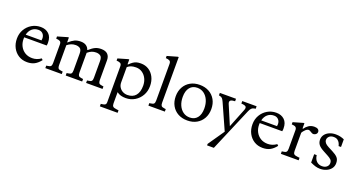

<svg xmlns="http://www.w3.org/2000/svg" viewBox="-54 -1648 5102 2743"><g transform="rotate(20 2497.0 -276.5)"><path d="M296 10Q222 10 166 -25Q110 -60 78 -120.5Q46 -181 46 -259Q46 -336 81.5 -397Q117 -458 177.5 -494Q238 -530 312 -530Q389 -530 436.5 -485Q484 -440 484 -354Q484 -348 484 -341.5Q484 -335 482 -324L480 -310H138Q137 -298 137 -286Q137 -224 163 -175Q189 -126 235.5 -97.5Q282 -69 346 -69Q416 -69 477 -113L497 -94Q454 -39 407 -14.5Q360 10 296 10ZM295 -480Q237 -480 198 -446Q159 -412 145 -353H385Q388 -369 388 -383Q388 -425 363 -452.5Q338 -480 295 -480Z M572 0V-38L594 -41Q630 -45 641 -59.5Q652 -74 652 -106V-389Q652 -425 631.5 -436Q611 -447 574 -449V-482L725 -526H739V-453H744Q790 -494 828.5 -512Q867 -530 920 -530Q973 -530 1004.5 -507Q1036 -484 1045 -450H1053Q1102 -494 1141 -512Q1180 -530 1230 -530Q1297 -530 1329.5 -497.5Q1362 -465 1362 -407V-106Q1362 -74 1372.5 -59.5Q1383 -45 1419 -41L1442 -38V0H1192V-38L1214 -41Q1250 -45 1261 -59.5Q1272 -74 1272 -106V-361Q1272 -421 1245 -439.5Q1218 -458 1180 -458Q1144 -458 1114.5 -446.5Q1085 -435 1052 -407V-106Q1052 -74 1062.5 -59.5Q1073 -45 1109 -41L1132 -38V0H882V-38L904 -41Q940 -45 951 -59.5Q962 -74 962 -106V-361Q962 -421 935 -439.5Q908 -458 870 -458Q833 -458 803 -446Q773 -434 742 -410V-106Q742 -74 752.5 -59.5Q763 -45 799 -41L822 -38V0Z M1491 247V209L1513 206Q1544 203 1557 192Q1570 181 1570 158V-389Q1570 -425 1549.5 -436Q1529 -447 1492 -449V-482L1643 -526H1657V-453H1665Q1695 -483 1719.5 -499.5Q1744 -516 1771 -523Q1798 -530 1834 -530Q1902 -530 1954 -497Q2006 -464 2036 -405Q2066 -346 2066 -270Q2066 -190 2030 -127Q1994 -64 1933 -27Q1872 10 1795 10Q1756 10 1723 1.5Q1690 -7 1660 -30V140Q1660 172 1673.5 186.5Q1687 201 1736 206L1761 209V247ZM1803 -40Q1885 -40 1928.5 -92Q1972 -144 1972 -240Q1972 -300 1948.5 -348Q1925 -396 1883.5 -424.5Q1842 -453 1789 -453Q1744 -453 1714 -442.5Q1684 -432 1660 -411V-179Q1660 -137 1680 -105.5Q1700 -74 1732.5 -57Q1765 -40 1803 -40Z M2139 0V-38L2161 -41Q2197 -45 2208 -59.5Q2219 -74 2219 -106V-663Q2219 -699 2198.5 -710Q2178 -721 2141 -723V-756L2295 -800H2309V-106Q2309 -74 2320 -59.5Q2331 -45 2366 -41L2389 -38V0Z M2731 10Q2650 10 2589 -24Q2528 -58 2494 -119Q2460 -180 2460 -260Q2460 -340 2494 -401Q2528 -462 2588.5 -496Q2649 -530 2730 -530Q2811 -530 2872 -496Q2933 -462 2967 -401.5Q3001 -341 3001 -260Q3001 -180 2967 -119Q2933 -58 2872.5 -24Q2812 10 2731 10ZM2750 -42Q2822 -42 2863 -92Q2904 -142 2904 -234Q2904 -305 2880 -360Q2856 -415 2812.5 -447Q2769 -479 2711 -479Q2639 -479 2598 -428.5Q2557 -378 2557 -286Q2557 -215 2581 -160Q2605 -105 2648.5 -73.5Q2692 -42 2750 -42Z M3121 247V224L3291 -23L3117 -412Q3103 -443 3090 -458.5Q3077 -474 3053 -479L3036 -482V-520H3282V-482L3257 -480Q3183 -474 3210 -412L3333 -122L3447 -409Q3460 -442 3450.5 -458.5Q3441 -475 3398 -480L3377 -482V-520H3595V-482L3574 -479Q3550 -475 3533.5 -459Q3517 -443 3503 -409L3224 247Z M3877 10Q3803 10 3747 -25Q3691 -60 3659 -120.5Q3627 -181 3627 -259Q3627 -336 3662.5 -397Q3698 -458 3758.5 -494Q3819 -530 3893 -530Q3970 -530 4017.5 -485Q4065 -440 4065 -354Q4065 -348 4065 -341.5Q4065 -335 4063 -324L4061 -310H3719Q3718 -298 3718 -286Q3718 -224 3744 -175Q3770 -126 3816.5 -97.5Q3863 -69 3927 -69Q3997 -69 4058 -113L4078 -94Q4035 -39 3988 -14.5Q3941 10 3877 10ZM3876 -480Q3818 -480 3779 -446Q3740 -412 3726 -353H3966Q3969 -369 3969 -383Q3969 -425 3944 -452.5Q3919 -480 3876 -480Z M4153 0V-38L4175 -41Q4208 -44 4220.5 -58Q4233 -72 4233 -106V-389Q4233 -421 4215.5 -434Q4198 -447 4155 -449V-482L4306 -526H4320V-446H4329Q4350 -478 4386 -503Q4422 -528 4474 -528Q4510 -528 4528.5 -513.5Q4547 -499 4547 -474Q4547 -456 4533.5 -442.5Q4520 -429 4502 -425Q4484 -421 4468 -430L4428 -453Q4413 -461 4396.5 -455Q4380 -449 4365 -435.5Q4350 -422 4339 -407Q4328 -392 4323 -383V-106Q4323 -72 4337.5 -58.5Q4352 -45 4397 -41L4423 -38V0Z M4752 10Q4713 10 4678.5 -0.5Q4644 -11 4602 -31V-158H4640Q4648 -97 4681.5 -66Q4715 -35 4764 -35Q4809 -35 4835.5 -58.5Q4862 -82 4862 -117Q4862 -150 4841.5 -169Q4821 -188 4787 -206L4722 -241Q4657 -275 4633 -307.5Q4609 -340 4609 -383Q4609 -426 4633.5 -459Q4658 -492 4700.5 -511Q4743 -530 4797 -530Q4837 -530 4869 -522Q4901 -514 4927 -502V-386H4890Q4886 -408 4874 -431Q4862 -454 4840 -469.5Q4818 -485 4781 -485Q4738 -485 4714 -462Q4690 -439 4690 -409Q4690 -384 4707 -363Q4724 -342 4763 -322L4829 -288Q4885 -260 4913.5 -229.5Q4942 -199 4942 -144Q4942 -96 4915 -61.5Q4888 -27 4844.5 -8.5Q4801 10 4752 10Z"/></g></svg>

Font: Hedvig Letters Serif 14pt
Style: Regular
Weight: 400
Designer: Alexander Örn & Tor Weibull
Foundry: Kanon Foundry
Version: Version 1.000; ttfautohint (v1.8.4.7-5d5b)